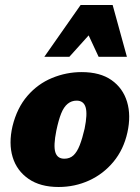

<svg xmlns="http://www.w3.org/2000/svg" viewBox="-20 -731 558 767"><path d="M214 16Q141 16 94 -16.5Q47 -49 30.5 -103.5Q14 -158 30 -227Q48 -300 89.5 -348Q131 -396 188 -419.5Q245 -443 306 -443Q380 -443 425.5 -411Q471 -379 487.5 -324.5Q504 -270 489 -202Q474 -134 433.5 -85Q393 -36 336 -10Q279 16 214 16ZM237 -97Q259 -97 273.5 -110.5Q288 -124 298.5 -151Q309 -178 318 -217Q330 -276 322 -302.5Q314 -329 286 -329Q266 -329 250.5 -316.5Q235 -304 224.5 -278Q214 -252 205 -209Q193 -149 201 -123Q209 -97 237 -97ZM157 -504 302 -711H430L375 -635L257 -504ZM374 -504 313 -635 302 -711H430L487 -504Z"/></svg>

Font: Ysabeau Black
Style: Italic
Weight: 900
Italic angle: -12°
Version: Version 2.000;gftools[0.9.27.dev2+g8671c4b]